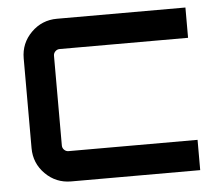

<svg xmlns="http://www.w3.org/2000/svg" viewBox="-46 -631 786 682"><g transform="rotate(-5 347.5 -290.0)"><path d="M181 -108H641V0H181Q127 0 89 -38Q51 -76 51 -130V-450Q51 -504 89 -542Q127 -580 181 -580H639V-472H181Q172 -472 165.5 -465.5Q159 -459 159 -450V-130Q159 -121 165.5 -114.5Q172 -108 181 -108Z"/></g></svg>

Font: Orbitron
Style: Regular
Weight: 500
Designer: Matt McInerney
Foundry: Matt McInerney
Version: 1.000